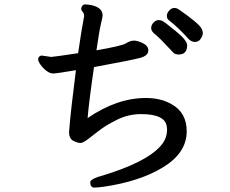

<svg xmlns="http://www.w3.org/2000/svg" viewBox="-20 -798 1040 870"><path d="M324 -480Q236 -465 221 -465Q206 -465 190 -477.5Q174 -490 163.5 -505Q153 -520 153 -528.5Q153 -537 158 -541.5Q163 -546 167 -546H171L212 -540Q228 -541 334 -557Q349 -662 361 -724V-727Q361 -737 354.5 -744.5Q348 -752 348 -757Q348 -762 349 -764Q354 -778 365.5 -778Q377 -778 393 -775Q445 -764 445 -728Q445 -721 437.5 -690.5Q430 -660 417 -570Q533 -590 551.5 -602Q570 -614 587 -614Q604 -614 628 -602Q652 -590 652 -570V-569Q652 -546 616 -536Q580 -526 406 -494Q383 -337 377 -263Q510 -354 641 -354Q710 -354 759 -325Q826 -287 826 -203Q826 -106 720.5 -41Q615 24 451 48Q420 52 407 52Q389 52 389 27Q389 16 423 4Q640 -59 708 -137Q737 -169 737 -212L736 -222Q731 -281 619 -281Q562 -281 510.5 -255.5Q459 -230 428 -205.5Q397 -181 376 -165.5Q355 -150 344 -150Q333 -150 313 -159.5Q293 -169 293 -200V-201L295 -224Q301 -299 324 -480ZM893 -669Q899 -658 899 -647.5Q899 -637 889.5 -622.5Q880 -608 864 -608Q848 -608 836 -620Q785 -676 748 -704Q736 -712 736 -725.5Q736 -739 747 -750.5Q758 -762 769 -762Q780 -762 789 -756Q879 -694 893 -669ZM828 -593Q828 -551 790 -551Q772 -551 763 -562Q702 -628 683.5 -642Q665 -656 665 -670.5Q665 -685 676 -696Q687 -707 698 -707Q709 -707 717.5 -702.5Q726 -698 777 -656.5Q828 -615 828 -593Z"/></svg>

Font: LXGW ZhenKai
Style: Regular
Weight: 400
Designer: LXGW / Fontworks Inc.
Foundry: LXGW / Fontworks Inc.
Version: Version 0.800;June 8, 2025